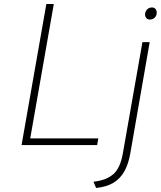

<svg xmlns="http://www.w3.org/2000/svg" viewBox="-20 -720 798 953"><path d="M87 0 210 -700H247L130 -33H468L462 0ZM457 213 444 182Q508 175 542.8 144.2Q577.5 113.5 590 40L687 -511H723L627 40Q618 93.5 597.2 130.5Q576.5 167.5 542 187.8Q507.5 208 457 213ZM724 -623Q713 -623 706.5 -630.2Q700 -637.5 700 -648Q700 -657 704.2 -665Q708.5 -673 716 -678Q723.5 -683 734 -683Q746 -683 752 -675.2Q758 -667.5 758 -657Q758 -648 754 -640.2Q750 -632.5 742.2 -627.8Q734.5 -623 724 -623Z"/></svg>

Font: Overpass Thin
Style: Italic
Weight: 250
Italic angle: -10°
Designer: Delve Withrington, Dave Bailey, Thomas Jockin
Foundry: Delve Fonts LLC
Version: Version 4.000